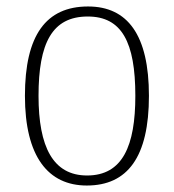

<svg xmlns="http://www.w3.org/2000/svg" viewBox="-20 -563 537 593"><path d="M248 10C374 10 440 -78 440 -267C440 -455 374 -543 252 -543C122 -543 57 -454 57 -267C57 -79 129 10 248 10ZM249 -21C144 -21 99 -109 99 -267C99 -430 141 -512 251 -512C356 -512 398 -433 398 -267C398 -113 359 -21 249 -21Z"/></svg>

Font: Noto Serif Hebrew SemiCondensed ExtraLight
Style: Regular
Weight: 200
Width: 4
Designer: Monotype Design Team
Foundry: Monotype Imaging Inc.
Version: Version 2.004